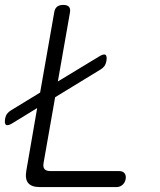

<svg xmlns="http://www.w3.org/2000/svg" viewBox="-32 -760 652 780"><path d="M130 0Q96 0 82.5 -16.5Q69 -33 75 -67L119 -321L21 -261Q1 -248 -7 -252.5Q-15 -257 -11 -279Q-9 -290 -3 -298Q3 -306 13 -312L131 -384L188 -708Q190 -724 199 -732Q208 -740 225 -740Q242 -740 248.5 -732Q255 -724 252 -708L203 -429L368 -529Q388 -542 396 -537.5Q404 -533 400 -511Q398 -500 392.5 -492Q387 -484 377 -478L192 -365L145 -98Q142 -81 149 -73Q156 -65 173 -65H452Q467 -65 474 -56Q481 -47 478.5 -32.5Q476 -18 465.5 -9Q455 0 441 0Z"/></svg>

Font: Maple Mono ExtraLight
Style: Italic
Weight: 275
Italic angle: -10°
Monospace: yes
Designer: subframe7536
Version: Version 7.000